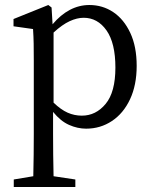

<svg xmlns="http://www.w3.org/2000/svg" viewBox="-20 -501 610 767"><path d="M35 246V216L113 203Q114 162 114.5 118Q115 74 115 34V-258Q115 -299 114.5 -326.5Q114 -354 112 -385L34 -396V-425L173 -481L186 -471L190 -404Q222 -442 259 -461.5Q296 -481 337 -481Q390 -481 432.5 -452.5Q475 -424 500.5 -369.5Q526 -315 526 -238Q526 -161 499.5 -104.5Q473 -48 427 -17.5Q381 13 324 13Q290 13 256 -2Q222 -17 192 -54V33Q192 73 192.5 117.5Q193 162 194 203L281 216V246ZM314 -430Q288 -430 258.5 -416.5Q229 -403 194 -371V-91Q223 -63 250 -51Q277 -39 307 -39Q363 -39 402 -86Q441 -133 441 -231Q441 -329 405.5 -379.5Q370 -430 314 -430Z"/></svg>

Font: Source Serif 4 Subhead
Style: Regular
Weight: 400
Designer: Frank Grießhammer
Foundry: Adobe Systems Incorporated
Version: Version 4.004;hotconv 1.0.117;makeotfexe 2.5.65602